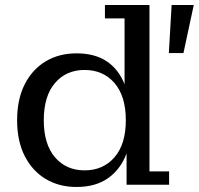

<svg xmlns="http://www.w3.org/2000/svg" viewBox="-20 -734 791 763"><path d="M284 9Q215 9 162 -22.5Q109 -54 78.5 -113.5Q48 -173 48 -256Q48 -340 78.5 -399.5Q109 -459 162 -490.5Q215 -522 284 -522Q357 -522 404.5 -490Q452 -458 475 -399V-661H397V-714H574V-53H652V0H483V-124Q459 -61 409.5 -26Q360 9 284 9ZM651 -523 662 -714H750L709 -523ZM316 -57Q390 -57 435 -109Q480 -161 480 -256Q480 -352 435 -404Q390 -456 316 -456Q243 -456 198.5 -404Q154 -352 154 -256Q154 -161 198.5 -109Q243 -57 316 -57Z"/></svg>

Font: Montagu Slab 16pt
Style: Regular
Weight: 400
Designer: Florian Karsten
Foundry: Florian Karsten
Version: Version 1.000; ttfautohint (v1.8.3)